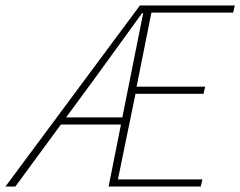

<svg xmlns="http://www.w3.org/2000/svg" viewBox="-52 -680 876 700"><path d="M292 -392 466 -632H470L394 -252H189ZM-32 0H4L170 -226H389L344 0H680L686 -26H378L442 -338H690L696 -364H446L500 -634H798L804 -660H458Z"/></svg>

Font: Source Sans Pro ExtraLight
Style: Italic
Weight: 200
Italic angle: -11°
Designer: Paul D. Hunt
Foundry: Adobe Systems Incorporated
Version: Version 3.006;hotconv 1.0.111;makeotfexe 2.5.65597